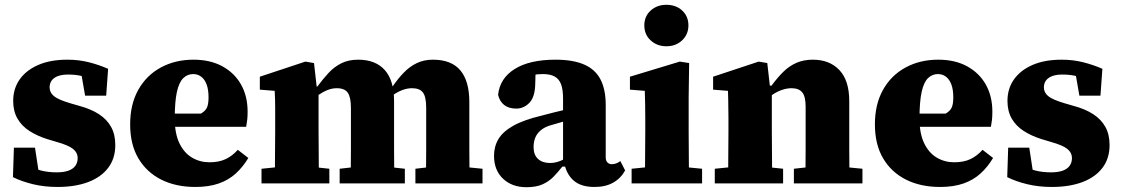

<svg xmlns="http://www.w3.org/2000/svg" viewBox="-20 -765 4679 801"><path d="M220 15Q165 15 117.5 3.5Q70 -8 34 -26L38 -149H126L145 -24L94 -22V-73Q122 -61 151.5 -53.5Q181 -46 217 -46Q246 -46 265.5 -53Q285 -60 294.5 -73.5Q304 -87 304 -105Q304 -128 285 -143.5Q266 -159 216 -173L176 -185Q135 -198 103 -218.5Q71 -239 53 -270Q35 -301 35 -344Q35 -395 62 -433.5Q89 -472 139.5 -494Q190 -516 261 -516Q308 -516 350 -505.5Q392 -495 431 -478L423 -366H335L314 -487H363V-433Q339 -444 316 -449Q293 -454 263 -454Q227 -454 207 -440Q187 -426 187 -400Q187 -379 205 -364Q223 -349 274 -334L312 -323Q360 -310 393 -288.5Q426 -267 443.5 -235.5Q461 -204 461 -160Q461 -104 431.5 -65Q402 -26 348 -5.5Q294 15 220 15Z M795 15Q714 15 653 -15.5Q592 -46 557.5 -104Q523 -162 523 -246Q523 -330 557 -390.5Q591 -451 651 -483.5Q711 -516 787 -516Q857 -516 907.5 -488.5Q958 -461 985.5 -412.5Q1013 -364 1013 -299Q1013 -280 1011.5 -266Q1010 -252 1007 -236H638V-291H818Q837 -302 843.5 -316.5Q850 -331 850 -359Q850 -391 842 -412.5Q834 -434 819.5 -445Q805 -456 786 -456Q762 -456 744.5 -439Q727 -422 718 -381.5Q709 -341 709 -270Q709 -208 728.5 -167.5Q748 -127 781 -107.5Q814 -88 854 -88Q894 -88 922 -101.5Q950 -115 972 -140L1016 -106Q994 -69 964 -41.5Q934 -14 892.5 0.5Q851 15 795 15Z M1071 0V-61L1170 -71H1262L1354 -61V0ZM1126 0Q1127 -30 1127 -67Q1127 -104 1127.5 -143Q1128 -182 1128 -215V-273Q1128 -296 1128 -314.5Q1128 -333 1127.5 -350Q1127 -367 1126 -386L1064 -391V-445L1254 -508L1290 -502L1302 -396L1309 -395V-215Q1309 -182 1309.5 -143Q1310 -104 1310 -67Q1310 -30 1311 0ZM1397 0V-61L1485 -71H1578L1669 -61V0ZM1443 0Q1443 -30 1443.5 -67Q1444 -104 1444 -142.5Q1444 -181 1444 -215V-315Q1444 -359 1431 -378Q1418 -397 1385 -397Q1365 -397 1345.5 -389Q1326 -381 1306.5 -367.5Q1287 -354 1270 -338L1269 -404H1304Q1327 -435 1350.5 -460.5Q1374 -486 1404 -501Q1434 -516 1474 -516Q1547 -516 1585.5 -472.5Q1624 -429 1624 -343V-215Q1624 -181 1624 -142.5Q1624 -104 1624.5 -67Q1625 -30 1625 0ZM1713 0V-61L1798 -71H1892L1993 -61V0ZM1757 0Q1757 -30 1757.5 -67Q1758 -104 1758 -142.5Q1758 -181 1758 -215V-315Q1758 -361 1744.5 -379Q1731 -397 1699 -397Q1680 -397 1660.5 -390Q1641 -383 1622 -370Q1603 -357 1583 -338L1582 -403H1617Q1641 -438 1665.5 -463Q1690 -488 1719.5 -502Q1749 -516 1786 -516Q1863 -516 1900.5 -471.5Q1938 -427 1938 -339V-215Q1938 -181 1938 -142.5Q1938 -104 1938.5 -67Q1939 -30 1939 0Z M2176 16Q2116 16 2078.5 -19.5Q2041 -55 2041 -115Q2041 -154 2059.5 -185Q2078 -216 2121.5 -240.5Q2165 -265 2241 -283Q2266 -290 2291 -296Q2316 -302 2341 -308Q2366 -314 2390 -320V-276Q2363 -267 2333 -258.5Q2303 -250 2276 -242Q2252 -235 2236 -221.5Q2220 -208 2213 -190.5Q2206 -173 2206 -151Q2206 -119 2224.5 -102Q2243 -85 2275 -85Q2290 -85 2304 -89Q2318 -93 2333.5 -101Q2349 -109 2368 -121L2373 -70H2326Q2308 -47 2289 -27.5Q2270 -8 2243.5 4Q2217 16 2176 16ZM2460 15Q2404 15 2373.5 -11.5Q2343 -38 2334 -85L2329 -87V-353Q2329 -392 2320.5 -414Q2312 -436 2293.5 -446Q2275 -456 2245 -456Q2223 -456 2201.5 -452Q2180 -448 2156 -441L2215 -490L2213 -416Q2212 -360 2188.5 -336Q2165 -312 2134 -312Q2103 -312 2084 -326.5Q2065 -341 2058 -369Q2065 -438 2127 -477Q2189 -516 2298 -516Q2370 -516 2416.5 -496Q2463 -476 2485 -434Q2507 -392 2507 -327V-108Q2507 -95 2514 -87.5Q2521 -80 2532 -80Q2541 -80 2550 -83Q2559 -86 2568 -93L2588 -54Q2570 -21 2538 -3Q2506 15 2460 15Z M2615 0V-61L2714 -71H2806L2909 -61V0ZM2670 0Q2671 -30 2671 -67Q2671 -104 2671.5 -143Q2672 -182 2672 -215V-267Q2672 -301 2671.5 -329Q2671 -357 2670 -386L2608 -391V-445L2816 -508L2855 -502L2853 -359V-215Q2853 -182 2853.5 -143Q2854 -104 2854 -67Q2854 -30 2855 0ZM2760 -572Q2721 -572 2694.5 -596.5Q2668 -621 2668 -659Q2668 -697 2694.5 -721Q2721 -745 2760 -745Q2800 -745 2826 -721Q2852 -697 2852 -659Q2852 -622 2826 -597Q2800 -572 2760 -572Z M2962 0V-61L3061 -71H3153L3247 -61V0ZM3017 0Q3018 -30 3018 -67Q3018 -104 3018.5 -143Q3019 -182 3019 -215V-273Q3019 -296 3018.5 -314.5Q3018 -333 3018 -350Q3018 -367 3017 -386L2955 -391V-445L3145 -508L3181 -502L3193 -396L3200 -394V-215Q3200 -182 3200.5 -143Q3201 -104 3201 -67Q3201 -30 3202 0ZM3292 0V-61L3383 -71H3475L3578 -61V0ZM3340 0Q3340 -30 3340.5 -67Q3341 -104 3341 -142.5Q3341 -181 3341 -215V-320Q3341 -362 3327 -379.5Q3313 -397 3282 -397Q3264 -397 3244 -390.5Q3224 -384 3203.5 -370.5Q3183 -357 3164 -338L3163 -408H3199Q3224 -442 3248.5 -466Q3273 -490 3303 -503Q3333 -516 3371 -516Q3441 -516 3482 -472.5Q3523 -429 3523 -343V-215Q3523 -181 3523 -142.5Q3523 -104 3523.5 -67Q3524 -30 3524 0Z M3902 15Q3821 15 3760 -15.5Q3699 -46 3664.5 -104Q3630 -162 3630 -246Q3630 -330 3664 -390.5Q3698 -451 3758 -483.5Q3818 -516 3894 -516Q3964 -516 4014.5 -488.5Q4065 -461 4092.5 -412.5Q4120 -364 4120 -299Q4120 -280 4118.5 -266Q4117 -252 4114 -236H3745V-291H3925Q3944 -302 3950.5 -316.5Q3957 -331 3957 -359Q3957 -391 3949 -412.5Q3941 -434 3926.5 -445Q3912 -456 3893 -456Q3869 -456 3851.5 -439Q3834 -422 3825 -381.5Q3816 -341 3816 -270Q3816 -208 3835.5 -167.5Q3855 -127 3888 -107.5Q3921 -88 3961 -88Q4001 -88 4029 -101.5Q4057 -115 4079 -140L4123 -106Q4101 -69 4071 -41.5Q4041 -14 3999.5 0.5Q3958 15 3902 15Z M4368 15Q4313 15 4265.5 3.5Q4218 -8 4182 -26L4186 -149H4274L4293 -24L4242 -22V-73Q4270 -61 4299.5 -53.5Q4329 -46 4365 -46Q4394 -46 4413.5 -53Q4433 -60 4442.5 -73.5Q4452 -87 4452 -105Q4452 -128 4433 -143.5Q4414 -159 4364 -173L4324 -185Q4283 -198 4251 -218.5Q4219 -239 4201 -270Q4183 -301 4183 -344Q4183 -395 4210 -433.5Q4237 -472 4287.5 -494Q4338 -516 4409 -516Q4456 -516 4498 -505.5Q4540 -495 4579 -478L4571 -366H4483L4462 -487H4511V-433Q4487 -444 4464 -449Q4441 -454 4411 -454Q4375 -454 4355 -440Q4335 -426 4335 -400Q4335 -379 4353 -364Q4371 -349 4422 -334L4460 -323Q4508 -310 4541 -288.5Q4574 -267 4591.5 -235.5Q4609 -204 4609 -160Q4609 -104 4579.5 -65Q4550 -26 4496 -5.5Q4442 15 4368 15Z"/></svg>

Font: Source Serif 4 ExtraBold
Style: Regular
Weight: 800
Designer: Frank Grießhammer
Foundry: Adobe Systems Incorporated
Version: Version 4.004;hotconv 1.0.116;makeotfexe 2.5.65601